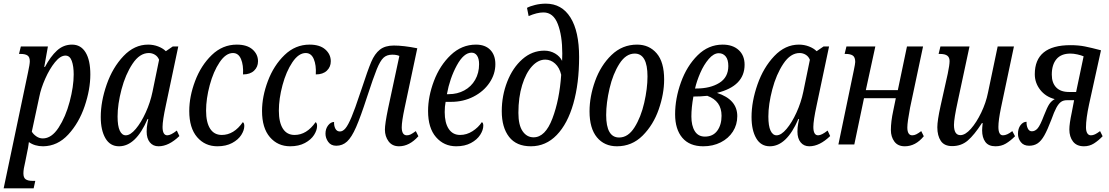

<svg xmlns="http://www.w3.org/2000/svg" viewBox="-34 -790 6067 1050"><path d="M119 -393Q129 -439 129 -455Q129 -478 116.5 -486.5Q104 -495 80 -495H70L80 -536H228L208 -424H212Q242 -481 277.5 -513.5Q313 -546 360 -546Q408 -546 434 -503.5Q460 -461 460 -383Q460 -301 429 -209.5Q398 -118 339.5 -54.5Q281 9 202 10Q156 10 124 -13Q123 -9 121.5 4.5Q120 18 116 35L104 95Q94 135 94 158Q94 182 106.5 190.5Q119 199 142 199H159L150 240H-14ZM369 -383Q369 -428 358.5 -457Q348 -486 324 -486Q296 -486 266.5 -449.5Q237 -413 213.5 -360Q190 -307 181 -261L140 -70Q148 -56 164.5 -44.5Q181 -33 200 -33Q248 -33 286.5 -92Q325 -151 347 -234Q369 -317 369 -383Z M517 -150Q517 -235 549.5 -328Q582 -421 641.5 -483.5Q701 -546 776 -546Q805 -546 831 -536Q857 -526 873 -510L911 -536H941L873 -214Q855 -131 855 -96Q855 -50 881 -50Q900 -50 933 -76L947 -46Q889 10 833 10Q803 10 785.5 -11.5Q768 -33 768 -70Q768 -95 772 -114Q776 -133 777 -139H773Q709 10 617 10Q568 10 542.5 -34Q517 -78 517 -150ZM800 -288 836 -463Q829 -481 813.5 -490.5Q798 -500 780 -500Q730 -500 691 -441.5Q652 -383 630.5 -301Q609 -219 609 -153Q609 -101 621 -75.5Q633 -50 654 -50Q679 -50 708.5 -85Q738 -120 763 -175Q788 -230 800 -288Z M1001 -183Q1001 -262 1033 -347Q1065 -432 1124 -489Q1183 -546 1261 -546Q1317 -546 1347 -519.5Q1377 -493 1377 -455Q1377 -424 1355.5 -403.5Q1334 -383 1295 -383Q1298 -434 1284 -467Q1270 -500 1240 -500Q1201 -500 1167 -449.5Q1133 -399 1113 -324.5Q1093 -250 1093 -185Q1093 -121 1115 -86.5Q1137 -52 1179 -52Q1245 -52 1294 -122Q1302 -117 1302 -101Q1302 -78 1285.5 -52Q1269 -26 1235.5 -8Q1202 10 1155 10Q1087 10 1044 -40Q1001 -90 1001 -183Z M1399 -183Q1399 -262 1431 -347Q1463 -432 1522 -489Q1581 -546 1659 -546Q1715 -546 1745 -519.5Q1775 -493 1775 -455Q1775 -424 1753.5 -403.5Q1732 -383 1693 -383Q1696 -434 1682 -467Q1668 -500 1638 -500Q1599 -500 1565 -449.5Q1531 -399 1511 -324.5Q1491 -250 1491 -185Q1491 -121 1513 -86.5Q1535 -52 1577 -52Q1643 -52 1692 -122Q1700 -117 1700 -101Q1700 -78 1683.5 -52Q1667 -26 1633.5 -8Q1600 10 1553 10Q1485 10 1442 -40Q1399 -90 1399 -183Z M2071 -81Q2071 -112 2088 -195L2150 -484Q2135 -491 2111 -491Q2081 -491 2063 -474Q2045 -457 2026.5 -411.5Q2008 -366 1973 -259Q1938 -151 1913.5 -95Q1889 -39 1864 -16Q1839 7 1805 7Q1776 7 1761 -14Q1746 -35 1746 -59Q1746 -86 1760.5 -104.5Q1775 -123 1793 -123Q1792 -102 1800 -86.5Q1808 -71 1825 -71Q1841 -71 1855.5 -88.5Q1870 -106 1888.5 -150Q1907 -194 1934 -276L1944 -305Q1977 -406 1996 -451Q2015 -496 2043.5 -518.5Q2072 -541 2120 -541Q2173 -541 2248 -526L2179 -201Q2163 -126 2163 -94Q2163 -50 2191 -50Q2202 -50 2212 -55Q2222 -60 2240 -73L2254 -45Q2205 10 2148 10Q2111 10 2091 -17Q2071 -44 2071 -81Z M2307 -183Q2307 -262 2339 -347Q2371 -432 2431 -489Q2491 -546 2569 -546Q2619 -546 2647 -517.5Q2675 -489 2675 -439Q2675 -385 2643 -337.5Q2611 -290 2555.5 -261.5Q2500 -233 2433 -233H2403Q2398 -208 2398 -177Q2398 -118 2420 -85Q2442 -52 2482 -52Q2518 -52 2550 -72.5Q2582 -93 2601 -122Q2609 -119 2609 -103Q2609 -79 2592 -52.5Q2575 -26 2541.5 -8Q2508 10 2461 10Q2394 10 2350.5 -40Q2307 -90 2307 -183ZM2420 -275Q2467 -275 2505 -295.5Q2543 -316 2564.5 -353.5Q2586 -391 2586 -439Q2586 -469 2575 -485.5Q2564 -502 2545 -502Q2502 -502 2464 -432Q2426 -362 2410 -275Z M2710 -182Q2710 -267 2740 -343.5Q2770 -420 2823 -466.5Q2876 -513 2943 -513Q2975 -513 3001.5 -497.5Q3028 -482 3040 -457Q3041 -470 3041 -497Q3041 -595 3016.5 -658.5Q2992 -722 2938 -722Q2903 -722 2857 -702L2848 -747Q2864 -756 2892.5 -763Q2921 -770 2951 -770Q3038 -770 3085.5 -694.5Q3133 -619 3133 -478Q3133 -334 3101.5 -223.5Q3070 -113 3010.5 -51.5Q2951 10 2869 10Q2790 10 2750 -41.5Q2710 -93 2710 -182ZM3035 -381Q3026 -420 3002 -442Q2978 -464 2948 -464Q2909 -464 2875.5 -427.5Q2842 -391 2821.5 -324.5Q2801 -258 2801 -173Q2801 -106 2824 -72.5Q2847 -39 2884 -39Q2948 -39 2987 -142Q3026 -245 3035 -381Z M3190 -181Q3190 -262 3220.5 -347Q3251 -432 3310 -489Q3369 -546 3450 -546Q3516 -546 3557 -498.5Q3598 -451 3598 -355Q3598 -277 3568.5 -192Q3539 -107 3480.5 -48.5Q3422 10 3340 10Q3271 10 3230.5 -39Q3190 -88 3190 -181ZM3507 -372Q3507 -497 3437 -497Q3389 -497 3353.5 -441.5Q3318 -386 3299.5 -306.5Q3281 -227 3281 -161Q3281 -38 3352 -38Q3401 -38 3436 -93.5Q3471 -149 3489 -227.5Q3507 -306 3507 -372Z M3658 -165Q3658 -251 3690 -340Q3722 -429 3781 -487.5Q3840 -546 3918 -546Q3973 -546 4005.5 -516.5Q4038 -487 4038 -436Q4038 -319 3887 -282Q3998 -246 3998 -155Q3998 -108 3974 -70.5Q3950 -33 3907.5 -11.5Q3865 10 3812 10Q3737 10 3697.5 -36.5Q3658 -83 3658 -165ZM3774 -306Q3850 -306 3899.5 -336.5Q3949 -367 3949 -429Q3949 -464 3934.5 -481.5Q3920 -499 3897 -499Q3869 -499 3842 -467.5Q3815 -436 3795.5 -391Q3776 -346 3767 -306ZM3912 -157Q3912 -238 3834 -266Q3797 -262 3758 -262Q3747 -202 3747 -153Q3747 -103 3765.5 -73Q3784 -43 3821 -43Q3865 -43 3888.5 -75Q3912 -107 3912 -157Z M4076 -150Q4076 -235 4108.5 -328Q4141 -421 4200.5 -483.5Q4260 -546 4335 -546Q4364 -546 4390 -536Q4416 -526 4432 -510L4470 -536H4500L4432 -214Q4414 -131 4414 -96Q4414 -50 4440 -50Q4459 -50 4492 -76L4506 -46Q4448 10 4392 10Q4362 10 4344.5 -11.5Q4327 -33 4327 -70Q4327 -95 4331 -114Q4335 -133 4336 -139H4332Q4268 10 4176 10Q4127 10 4101.5 -34Q4076 -78 4076 -150ZM4359 -288 4395 -463Q4388 -481 4372.5 -490.5Q4357 -500 4339 -500Q4289 -500 4250 -441.5Q4211 -383 4189.5 -301Q4168 -219 4168 -153Q4168 -101 4180 -75.5Q4192 -50 4213 -50Q4238 -50 4267.5 -85Q4297 -120 4322 -175Q4347 -230 4359 -288Z M4838 -79Q4838 -125 4851 -185L4865 -253H4691L4638 0H4551L4635 -404Q4643 -442 4643 -451Q4643 -477 4630 -486Q4617 -495 4592 -495H4585L4595 -536H4753L4701 -297H4876L4926 -536H5014L4943 -201Q4928 -122 4928 -93Q4928 -50 4955 -50Q4966 -50 4977 -55.5Q4988 -61 5004 -73L5018 -45Q4973 10 4914 10Q4876 10 4857 -16Q4838 -42 4838 -79Z M5337 -77Q5337 -89 5340 -117H5336Q5294 -52 5258.5 -21.5Q5223 9 5173 9Q5130 9 5111 -19.5Q5092 -48 5092 -94Q5092 -131 5110 -212L5149 -387Q5159 -435 5159 -456Q5159 -476 5146.5 -485.5Q5134 -495 5107 -495H5099L5109 -536H5268L5204 -237Q5183 -141 5183 -107Q5183 -51 5218 -51Q5245 -51 5275.5 -85.5Q5306 -120 5332 -174Q5358 -228 5369 -283L5422 -536H5511L5440 -200Q5426 -132 5426 -96Q5426 -50 5451 -50Q5473 -50 5502 -73L5517 -45Q5492 -20 5467 -5Q5442 10 5410 10Q5372 10 5354.5 -14Q5337 -38 5337 -77Z M5814 -82Q5814 -113 5827 -174L5840 -242H5801Q5781 -242 5768 -232.5Q5755 -223 5743 -201Q5731 -179 5715 -134Q5694 -79 5677 -49Q5660 -19 5640.5 -6Q5621 7 5594 7Q5564 7 5548.5 -13Q5533 -33 5533 -58Q5533 -87 5547 -105.5Q5561 -124 5580 -124Q5579 -104 5586.5 -88Q5594 -72 5609 -72Q5627 -72 5641 -88.5Q5655 -105 5675 -158Q5693 -204 5704.5 -221Q5716 -238 5734 -248Q5684 -261 5654.5 -299Q5625 -337 5625 -384Q5625 -543 5820 -543Q5864 -543 5899 -536Q5934 -529 5987 -515L5922 -220Q5905 -141 5905 -94Q5905 -73 5912 -61.5Q5919 -50 5932 -50Q5943 -50 5954.5 -55.5Q5966 -61 5982 -73L5996 -45Q5973 -21 5948.5 -5.5Q5924 10 5894 10Q5854 10 5834 -16Q5814 -42 5814 -82ZM5851 -287 5892 -482Q5878 -488 5857.5 -492.5Q5837 -497 5820 -497Q5769 -497 5743.5 -466.5Q5718 -436 5718 -382Q5718 -337 5742 -312Q5766 -287 5812 -287Z"/></svg>

Font: Noto Serif Cond
Style: Italic
Weight: 400
Width: 3
Italic angle: -12°
Designer: Monotype Design Team
Foundry: Monotype Imaging Inc.
Version: Version 1.001